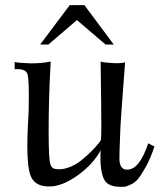

<svg xmlns="http://www.w3.org/2000/svg" viewBox="-20 -714 632 746"><path d="M580 -145Q565 -99 547 -66.5Q529 -34 516.5 -19Q504 -4 487 3.5Q470 11 465 11.5Q460 12 450 12Q399 12 385 -16Q367 -50 371 -130Q343 -78 287 -36.5Q231 5 184 10Q113 16 96.5 -38Q80 -92 90 -257Q92 -273 92 -343Q92 -413 86 -428Q78 -448 37 -445V-473Q55 -469 97 -468Q139 -467 177 -475Q169 -339 169 -203Q169 -93 176 -75Q181 -60 193 -58Q217 -53 244.5 -62.5Q272 -72 294 -89.5Q316 -107 334 -125Q352 -143 362 -156L372 -169Q375 -193 373 -318.5Q371 -444 371 -475Q382 -471 416 -469Q450 -467 466 -472Q466 -470 462.5 -424.5Q459 -379 454.5 -318Q450 -257 448 -223Q443 -100 444 -93Q446 -58 469 -55Q472 -55 476 -55Q522 -56 556 -157ZM422 -541H390L279 -636L168 -541H136L251 -694H308Z"/></svg>

Font: GFS Artemisia
Style: Regular
Weight: 400
Designer: Takis Katsoulidis and George D. Matthiopoulos
Foundry: Takis Katsoulidis and George D. Matthiopoulos
Version: Version 1.0